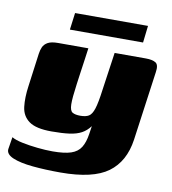

<svg xmlns="http://www.w3.org/2000/svg" viewBox="-80 -594 689 770"><g transform="rotate(10 265.0 -209.0)"><path d="M217 111Q155 111 103.5 106Q52 101 22.5 88.5Q-7 76 -5 55L3 5Q18 14 47 20Q76 26 109.5 29.5Q143 33 171 33Q219 33 246 24Q273 15 286 -6Q299 -27 304 -61L309 -94Q294 -74 274.5 -63.5Q255 -53 226 -49Q197 -45 153 -45Q90 -45 61.5 -65.5Q33 -86 28.5 -123Q24 -160 31 -209L49 -343Q51 -358 56.5 -370.5Q62 -383 76 -391Q90 -399 118 -399H241Q237 -373 235 -355.5Q233 -338 230.5 -324Q228 -310 226 -292.5Q224 -275 220 -249Q212 -192 212.5 -166Q213 -140 224 -133.5Q235 -127 256 -127Q278 -127 290.5 -134.5Q303 -142 311 -167Q319 -192 326 -246L348 -399H475Q502 -399 515.5 -390.5Q529 -382 524 -351L485 -70Q472 21 410.5 66Q349 111 217 111ZM155 -460 164 -529H461L453 -460Z"/></g></svg>

Font: Genos ExtraBold
Style: Italic
Weight: 800
Italic angle: -8°
Version: Version 1.010